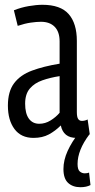

<svg xmlns="http://www.w3.org/2000/svg" viewBox="-20 -566 398 802"><path d="M13 -125Q13 -184 39 -218.5Q65 -253 113.5 -271Q162 -289 229 -300V-393Q229 -433 208.5 -454Q188 -475 151 -475Q133 -475 108.5 -471.5Q84 -468 54 -458L38 -523Q68 -535 100 -540.5Q132 -546 157 -546Q233 -546 267 -507Q301 -468 301 -395V-98Q301 -77 306.5 -69Q312 -61 322 -61Q335 -61 346 -67L355 -5Q342 2 329 6Q316 10 299 10Q245 10 234 -42Q211 -19 184 -4.5Q157 10 120 10Q68 10 40.5 -27Q13 -64 13 -125ZM85 -133Q85 -92 100.5 -70.5Q116 -49 144 -49Q169 -49 191.5 -63Q214 -77 229 -95V-248Q190 -242 157 -230.5Q124 -219 104.5 -196Q85 -173 85 -133ZM316 216Q284 216 264.5 198Q245 180 245 140Q245 103 262.5 64.5Q280 26 311 -13L353 -4Q304 61 304 119Q304 142 313 150Q322 158 334 158Q345 158 352 155L358 207Q341 216 316 216Z"/></svg>

Font: Georama Condensed
Style: Regular
Weight: 400
Width: 3
Designer: Jean-Baptiste Levee
Foundry: Production Type
Version: Version 1.000